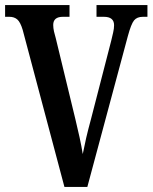

<svg xmlns="http://www.w3.org/2000/svg" viewBox="-20 -734 599 754"><path d="M69 -617Q60 -647 48 -657.5Q36 -668 17 -668H0V-714H253V-668H227Q189 -668 189 -636Q189 -624 192 -610.5Q195 -597 199 -584L276 -266Q285 -229 292.5 -194.5Q300 -160 305 -129Q311 -160 318.5 -192.5Q326 -225 337 -265L417 -575Q421 -592 424.5 -607Q428 -622 428 -635Q428 -668 388 -668H359V-714H559V-668H541Q518 -668 506.5 -654Q495 -640 482 -592L323 0H233Z"/></svg>

Font: Noto Serif Khmer ExtraCondensed SemiBold
Style: Regular
Weight: 600
Width: 2
Designer: Danh Hong and the Monotype Design Team
Foundry: Monotype Imaging Inc.
Version: Version 2.004; ttfautohint (v1.8.4.7-5d5b)